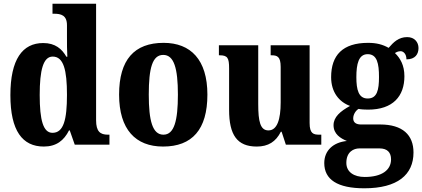

<svg xmlns="http://www.w3.org/2000/svg" viewBox="-20 -780 2276 1035"><path d="M216 10C284 10 325 -23 352 -77H356L383 0H570V-54H562C520 -54 498 -71 498 -132V-760H263V-706H271C309 -706 341 -698 341 -644V-585C341 -547 341 -504 343 -474H338C314 -516 278 -548 213 -548C101 -548 36 -460 36 -267C36 -75 101 10 216 10ZM263 -64C213 -64 194 -132 194 -268C194 -402 213 -475 264 -475C323 -475 341 -402 341 -269C341 -135 323 -64 263 -64Z M859 10C1016 10 1098 -82 1098 -270C1098 -458 1008 -549 862 -549C704 -549 622 -458 622 -270C622 -82 711 10 859 10ZM861 -54C802 -54 782 -129 782 -270C782 -412 801 -484 860 -484C918 -484 939 -412 939 -270C939 -129 919 -54 861 -54Z M1364 10C1426 10 1467 -16 1494 -70H1498L1521 0H1712V-54H1702C1670 -54 1649 -59 1649 -117V-536H1439V-482H1442C1474 -482 1493 -476 1493 -419V-228C1493 -136 1474 -77 1427 -77C1383 -77 1372 -125 1372 -219V-536H1160V-482H1163C1207 -482 1215 -468 1215 -411V-188C1215 -53 1258 10 1364 10Z M1944 235C2123 235 2209 162 2209 42C2209 -52 2151 -109 2029 -109H1926C1902 -109 1884 -118 1884 -142C1884 -165 1900 -186 1913 -193C1924 -190 1951 -189 1964 -189C2099 -189 2160 -262 2160 -369C2160 -429 2137 -467 2109 -494C2117 -499 2126 -504 2140 -504C2153 -504 2171 -491 2171 -460C2219 -460 2236 -489 2236 -521C2236 -553 2214 -580 2175 -580C2128 -580 2101 -552 2075 -522C2043 -540 2010 -549 1964 -549C1827 -549 1765 -482 1765 -364C1765 -282 1809 -230 1867 -209C1814 -180 1778 -149 1778 -105C1778 -57 1816 -34 1850 -20C1777 -13 1728 31 1728 99C1728 188 1799 235 1944 235ZM1962 -249C1913 -249 1901 -296 1901 -364C1901 -435 1913 -488 1962 -488C2013 -488 2023 -437 2023 -365C2023 -295 2013 -249 1962 -249ZM1946 174C1889 174 1847 148 1847 98C1847 37 1888 20 1917 20H2026C2068 20 2088 42 2088 79C2088 137 2038 174 1946 174Z"/></svg>

Font: Noto Serif Myanmar Condensed ExtraBold
Style: Regular
Weight: 800
Width: 3
Designer: Ben Mitchell and the Monotype Design Team
Foundry: Monotype Imaging Inc.
Version: Version 2.106